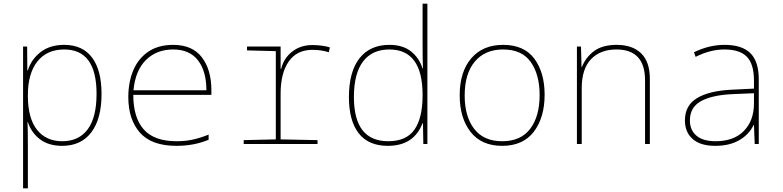

<svg xmlns="http://www.w3.org/2000/svg" viewBox="-20 -780 4240 1040"><path d="M105 -528H127L128 -399H131Q149 -458 199.5 -497.5Q250 -537 328 -537Q427 -537 478.5 -468.5Q530 -400 530 -271Q530 -136 474.5 -63Q419 10 317 10Q243 10 196 -26Q149 -62 131 -119H129Q131 -74 131 15V240H105ZM503 -272Q503 -512 328 -512Q234 -512 182.5 -447Q131 -382 131 -265V-262Q131 -139 180.5 -77Q230 -15 317 -15Q407 -15 455 -79.5Q503 -144 503 -272Z M675 -254Q675 -334 701.5 -398Q728 -462 782.5 -499.5Q837 -537 918 -537Q1022 -537 1073.5 -469.5Q1125 -402 1125 -291V-266H702Q702 -143 758.5 -79Q815 -15 937 -15Q984 -15 1025 -24Q1066 -33 1110 -51V-23Q1031 10 936 10Q801 10 738 -61.5Q675 -133 675 -254ZM1098 -291Q1098 -394 1052.5 -453Q1007 -512 918 -512Q828 -512 770.5 -455Q713 -398 703 -291Z M1300 -21 1474 -25V-503L1318 -507V-528H1500V-407H1503Q1516 -463 1561.5 -499.5Q1607 -536 1673 -536Q1698 -536 1724 -532.5Q1750 -529 1767 -523L1761 -497Q1720 -510 1672 -510Q1588 -510 1544 -447Q1500 -384 1500 -273V-25L1700 -21V0H1300Z M1870 -254Q1870 -391 1927 -464Q1984 -537 2089 -537Q2162 -537 2206.5 -501.5Q2251 -466 2269 -409H2271Q2269 -454 2269 -543V-760H2295V0H2273L2271 -113H2269Q2222 10 2081 10Q1976 10 1923 -58Q1870 -126 1870 -254ZM2269 -263V-266Q2269 -512 2089 -512Q1996 -512 1946.5 -447Q1897 -382 1897 -254Q1897 -15 2083 -15Q2181 -15 2225 -78Q2269 -141 2269 -263Z M2470 -264Q2470 -391 2532.5 -464Q2595 -537 2705 -537Q2819 -537 2874.5 -462Q2930 -387 2930 -267Q2930 -143 2871.5 -66.5Q2813 10 2700 10Q2588 10 2529 -65.5Q2470 -141 2470 -264ZM2903 -265Q2903 -376 2855 -444Q2807 -512 2705 -512Q2607 -512 2552 -446.5Q2497 -381 2497 -263Q2497 -149 2548.5 -82Q2600 -15 2700 -15Q2801 -15 2852 -82.5Q2903 -150 2903 -265Z M3105 -528H3127L3130 -417H3132Q3152 -469 3197.5 -503Q3243 -537 3320 -537Q3406 -537 3453 -491Q3500 -445 3500 -354V0H3474V-345Q3474 -512 3319 -512Q3232 -512 3181.5 -459.5Q3131 -407 3131 -302V0H3105Z M3690 -128Q3690 -209 3755.5 -248.5Q3821 -288 3941 -294L4064 -300V-343Q4064 -433 4025.5 -472.5Q3987 -512 3904 -512Q3827 -512 3748 -472L3739 -497Q3821 -537 3905 -537Q3999 -537 4044.5 -492Q4090 -447 4090 -350V0H4068L4064 -103H4062Q4038 -52 3985 -21Q3932 10 3854 10Q3774 10 3732 -27Q3690 -64 3690 -128ZM4064 -220V-275L3946 -270Q3837 -265 3777 -232Q3717 -199 3717 -128Q3717 -75 3752.5 -45Q3788 -15 3856 -15Q3955 -15 4009.5 -71Q4064 -127 4064 -220Z"/></svg>

Font: Noto Sans Mono UI Thin
Style: Regular
Weight: 250
Monospace: yes
Designer: Monotype Design team
Foundry: Monotype Imaging Inc.
Version: Version 1.000